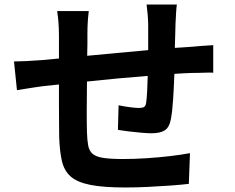

<svg xmlns="http://www.w3.org/2000/svg" viewBox="-20 -801 1040 850"><path d="M629 -781H763Q761 -770 759.5 -743Q758 -716 757 -696Q756 -667 755.5 -640.5Q755 -614 754 -589Q774 -590 793 -591.5Q812 -593 829 -594Q849 -596 875.5 -598Q902 -600 924 -601V-479Q916 -480 898 -479.5Q880 -479 861 -478.5Q842 -478 828 -478Q812 -477 793 -476.5Q774 -476 752 -474Q750 -418 746.5 -363Q743 -308 737 -276Q730 -237 709.5 -224Q689 -211 651 -211Q634 -211 605 -213.5Q576 -216 548 -219.5Q520 -223 502 -226L505 -335Q528 -330 554.5 -326.5Q581 -323 596 -323Q611 -323 618 -327.5Q625 -332 627 -346Q630 -366 631.5 -398Q633 -430 634 -465Q569 -460 499 -453.5Q429 -447 365 -440Q364 -372 364 -310Q364 -248 365 -216Q366 -180 370.5 -156.5Q375 -133 390 -120Q405 -107 437 -102Q469 -97 525 -97Q574 -97 628.5 -100.5Q683 -104 733.5 -110Q784 -116 821 -123L816 13Q782 17 734 20.5Q686 24 633.5 26.5Q581 29 534 29Q438 29 380 17.5Q322 6 293 -19.5Q264 -45 254 -88.5Q244 -132 242 -196Q242 -217 241.5 -253.5Q241 -290 241 -335Q241 -380 241 -427L174 -420Q158 -418 135 -414.5Q112 -411 90 -407.5Q68 -404 55 -402L42 -529Q63 -529 95.5 -530.5Q128 -532 166 -535L241 -542V-642Q241 -673 239 -699.5Q237 -726 233 -752H373Q370 -727 368.5 -703.5Q367 -680 367 -649Q367 -632 367 -607.5Q367 -583 366 -554Q429 -560 498.5 -566.5Q568 -573 636 -579V-691Q636 -710 633.5 -739Q631 -768 629 -781Z"/></svg>

Font: Noto IKEA Simplified Chinese
Style: Bold
Weight: 700
Designer: Monotype Design Team
Foundry: Monotype Imaging Inc.
Version: Version 1.100